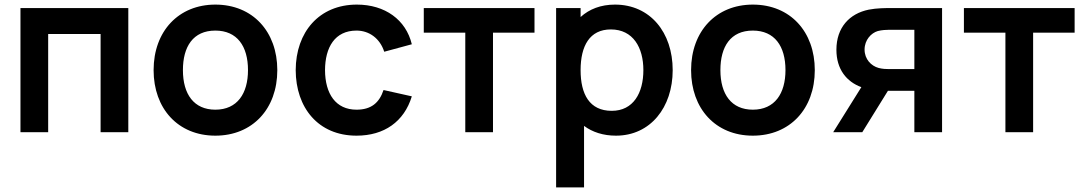

<svg xmlns="http://www.w3.org/2000/svg" viewBox="-20 -575 4718 835"><path d="M189.5 0V-427H417.5V0H538V-540H69V0Z M916.5 15C1078 15 1186 -101.5 1186 -270C1186 -437 1079.5 -555 916.5 -555C757 -555 648 -439.5 648 -270C648 -103 754 15 916.5 15ZM916.5 -98C823.5 -98 775.5 -165 775.5 -270C775.5 -372 819.5 -442 916.5 -442C1011 -442 1058.5 -374.5 1058.5 -270C1058.5 -168.5 1012 -98 916.5 -98Z M1530.5 15C1651 15 1737.5 -46 1771 -156L1648 -183.5C1629.5 -128 1594.5 -98 1530.5 -98C1440 -98 1394 -167 1393.5 -270C1394 -369 1436 -442 1530.5 -442C1585.5 -442 1632.5 -408 1651 -350L1771 -382.5C1745.5 -489 1654.5 -555 1532 -555C1368 -555 1266.5 -435.5 1266 -270C1266.5 -107 1363.5 15 1530.5 15Z M2124 0V-433H2304.5V-540H1823V-433H2003.5V0Z M2654.5 -555C2593 -555 2543 -535.5 2505 -501V-540H2398.5V240H2520V-27.5C2556.5 -0.5 2603 15 2659 15C2808.5 15 2905.5 -108 2905.5 -270C2905.5 -434 2807.5 -555 2654.5 -555ZM2640.5 -93C2543.5 -93 2505 -165.5 2505 -270C2505 -375.5 2544.5 -447 2636.5 -447C2733.5 -447 2778 -368 2778 -270C2778 -171 2734.5 -93 2640.5 -93Z M3254 15C3415.5 15 3523.5 -101.5 3523.5 -270C3523.5 -437 3417 -555 3254 -555C3094.5 -555 2985.5 -439.5 2985.5 -270C2985.5 -103 3091.5 15 3254 15ZM3254 -98C3161 -98 3113 -165 3113 -270C3113 -372 3157 -442 3254 -442C3348.5 -442 3396 -374.5 3396 -270C3396 -168.5 3349.5 -98 3254 -98Z M3858 -540C3833.5 -540 3793 -540 3758 -533C3674.5 -516 3617.5 -455.5 3617.5 -358.5C3617.5 -274 3661.5 -219.5 3726 -196L3603.5 0H3730L3841.5 -180H3860H3956.5V0H4077V-540ZM3847.5 -274.5C3835 -274.5 3817.5 -275 3801 -279.5C3768.5 -288.5 3740 -317.5 3740 -359.5C3740 -401 3768.5 -431.5 3797.5 -440C3815 -444.5 3834.5 -445.5 3847.5 -445.5H3956.5V-274.5Z M4473 0V-433H4653.5V-540H4172V-433H4352.5V0Z"/></svg>

Font: Hauora
Style: Bold
Weight: 700
Designer: Wayne Shih
Foundry: WCYS
Version: Version 1.001;hotconv 1.0.109;makeotfexe 2.5.65596